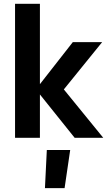

<svg xmlns="http://www.w3.org/2000/svg" viewBox="-20 -720 565 1003"><path d="M313.5 -252.9Q365.2 -189.5 519.5 0Q482.4 0 370.1 0Q324.2 -56.6 188.5 -226.6Q188.5 -169.9 188.5 0Q155.3 0 58.6 0Q58.6 -174.8 58.6 -700.2Q90.8 -700.2 188.5 -700.2Q188.5 -594.7 188.5 -280.3Q231.4 -335 360.4 -500Q398.4 -500 513.7 -500Q463.9 -438.5 313.5 -252.9ZM214.8 262.7Q217.8 212.9 224.6 63.5Q255.9 63.5 346.7 63.5Q339.8 113.3 317.4 262.7Q291 262.7 214.8 262.7Z"/></svg>

Font: LeFont
Style: Regular
Weight: 700
Designer: Leryon MEDIA
Version: Version 1.0